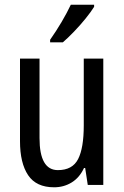

<svg xmlns="http://www.w3.org/2000/svg" viewBox="-20 -786 527 816"><path d="M419 -537V0H353L342 -72H337Q318 -31 284.5 -10.5Q251 10 210 10Q134 10 99.5 -41.5Q65 -93 65 -186V-537H148V-199Q148 -63 226 -63Q288 -63 312 -110Q336 -157 336 -253V-537ZM380 -766V-757Q367 -736 344 -707.5Q321 -679 294.5 -651.5Q268 -624 247 -606H193V-617Q219 -654 242 -693Q265 -732 281 -766Z"/></svg>

Font: Avrile Sans Condensed
Style: Regular
Weight: 400
Width: 3
Designer: Monotype Design Team
Foundry: Monotype Imaging Inc.
Version: Version 2.001;September 10, 2019;FontCreator 11.5.0.2425 64-